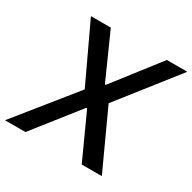

<svg xmlns="http://www.w3.org/2000/svg" viewBox="-178 -888 1050 1049"><g transform="rotate(30 347.0 -363.5)"><path d="M-17.8 0 275.2 -363.6 104.4 -727.3H229.8L356.9 -442.8H362.6L583.5 -727.3H712.4L426.1 -363.6L593 0H466.3L338.4 -280.5H332.7L111.2 0Z"/></g></svg>

Font: Inter P Medium
Style: Italic
Weight: 500
Italic angle: 9.39999°
Designer: Rasmus Andersson
Foundry: rsms
Version: Version 3.018;git-588b23468